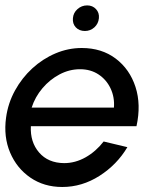

<svg xmlns="http://www.w3.org/2000/svg" viewBox="-28 -696 608 728"><path d="M208 13Q139 13 87.2 -22.5Q35.5 -58 10.2 -117.8Q-15 -177.5 -5 -250Q2.5 -305 28.8 -352.8Q55 -400.5 94.5 -436.8Q134 -473 182.2 -493.5Q230.5 -514 282 -514Q357.5 -514 410.8 -473.8Q464 -433.5 485.8 -366.2Q507.5 -299 489.5 -217.5H89Q86 -157.5 120.2 -117.8Q154.5 -78 215 -77.5Q257.5 -77.5 296.5 -99.5Q335.5 -121.5 365 -159.5L455 -138Q415.5 -71.5 349.2 -29.2Q283 13 208 13ZM92 -288H404Q407 -327.5 391.2 -360.8Q375.5 -394 345.5 -413.8Q315.5 -433.5 275.5 -433.5Q235 -433.5 198 -414Q161 -394.5 133 -361.5Q105 -328.5 92 -288ZM294 -578.5Q272.5 -578.5 259.5 -592.2Q246.5 -606 248.5 -627Q250 -647.5 265.8 -661.5Q281.5 -675.5 302.5 -675.5Q323 -675.5 336 -661.5Q349 -647.5 347 -627Q345 -606 329.8 -592.2Q314.5 -578.5 294 -578.5Z"/></svg>

Font: Urbanist Medium
Style: Italic
Weight: 500
Italic angle: -8°
Designer: Corey Hu
Foundry: Corey Hu
Version: Version 1.330; ttfautohint (v1.8.4.7-5d5b)